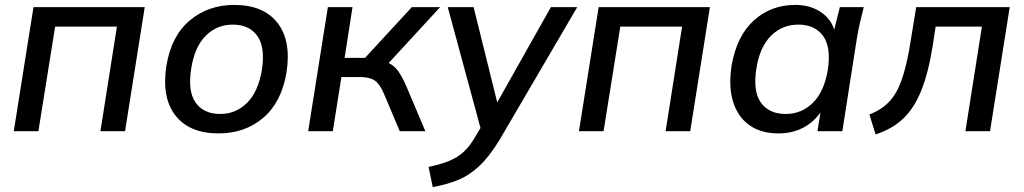

<svg xmlns="http://www.w3.org/2000/svg" viewBox="-20 -533 4158 780"><path d="M36 0 116 -504H568L488 0H388L455 -425H204L136 0Z M636 0ZM868 9Q750 9 693 -63.5Q636 -136 656 -266Q676 -387 751 -450Q826 -513 932 -513Q1050 -513 1107 -440.5Q1164 -368 1144 -239Q1124 -118 1049.5 -54.5Q975 9 868 9ZM875 -70Q938 -70 983.5 -115Q1029 -160 1044 -249Q1058 -342 1025 -387.5Q992 -433 926 -433Q861 -433 816 -388Q771 -343 757 -256Q742 -163 774.5 -116.5Q807 -70 875 -70Z M1232 0 1312 -504H1412L1380 -298H1463L1653 -504H1768L1559 -277Q1582 -266 1598 -243.5Q1614 -221 1631 -182L1708 0H1604L1539 -154Q1522 -193 1501.5 -206.5Q1481 -220 1442 -220H1367L1332 0Z M1748 0ZM1738 227 1721 145Q1770 135 1804 121Q1838 107 1862.5 85Q1887 63 1908 27L1932 -13L1799 -504H1904L2000 -117L2218 -504H2325L2009 36Q1968 103 1927 141.5Q1886 180 1840 198.5Q1794 217 1738 227Z M2332 0 2412 -504H2864L2784 0H2684L2751 -425H2500L2432 0Z M2939 0ZM3142 9Q3072 9 3025 -24Q2978 -57 2958.5 -118.5Q2939 -180 2952 -266Q2973 -387 3042.5 -450Q3112 -513 3211 -513Q3269 -513 3311.5 -486Q3354 -459 3369 -413L3392 -504H3489Q3481 -473 3474 -442.5Q3467 -412 3462 -383L3402 0H3301L3313 -76Q3285 -36 3241.5 -13.5Q3198 9 3142 9ZM3172 -70Q3236 -70 3282 -115Q3328 -160 3343 -249Q3357 -342 3323.5 -387.5Q3290 -433 3223 -433Q3158 -433 3112.5 -388Q3067 -343 3053 -256Q3038 -163 3071 -116.5Q3104 -70 3172 -70Z M3537 13 3512 -68Q3561 -87 3592 -119.5Q3623 -152 3643 -208.5Q3663 -265 3678 -357L3702 -504H4082L4002 0H3902L3969 -425H3781L3769 -346Q3751 -235 3722 -163.5Q3693 -92 3648 -50Q3603 -8 3537 13Z"/></svg>

Font: Winston Medium
Style: Italic
Weight: 500
Italic angle: -9°
Designer: Original fonts by Vernon Adams / Changes by Cristiano Sobral
Foundry: Original fonts by Vernon Adams / Changes by Cristiano Sobral
Version: Version 2.503;July 17, 2020;FontCreator 13.0.0.2655 64-bit